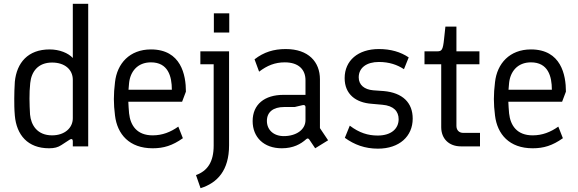

<svg xmlns="http://www.w3.org/2000/svg" viewBox="-20 -770 3040 1010"><path d="M238 10C266 10 285 5 303 -7L346 -35C356 -42 363 -38 363 -28V0H444V-750H363V-465C339 -491 293 -510 241 -510C127 -510 68 -440 58 -340C56 -306 55 -279 55 -251C55 -224 55 -197 58 -162C67 -60 126 10 238 10ZM254 -58C175 -58 143 -113 138 -168C135 -223 133 -278 139 -333C145 -393 180 -441 254 -441C321 -441 363 -404 363 -350V-148C363 -97 320 -58 254 -58Z M783 10C841 10 887 -4 942 -43L918 -104C877 -75 834 -58 783 -58C701 -58 666 -109 659 -174C657 -195 656 -216 655 -235H938L958 -288C958 -375 933 -510 774 -510C662 -510 596 -436 585 -338C581 -305 579 -277 579 -249C579 -221 581 -194 585 -162C597 -64 660 10 783 10ZM656 -298 659 -333C665 -393 703 -442 774 -442C864 -442 884 -369 884 -298Z M1011 151 1035 220C1124 192 1185 126 1185 -6V-500H1034V-432H1104V-4C1104 81 1072 129 1011 151ZM1105 -599H1186V-700H1105Z M1607 -36 1638 10 1706 -32 1663 -96V-353C1663 -444 1603 -512 1483 -512C1420 -512 1368 -496 1319 -458L1343 -393C1385 -425 1426 -442 1478 -442C1552 -442 1587 -403 1587 -348V-271H1471C1372 -271 1309 -221 1309 -133C1309 -48 1368 10 1462 10C1523 10 1562 -12 1591 -38C1597 -43 1602 -43 1607 -36ZM1473 -54C1419 -54 1384 -87 1384 -134C1384 -181 1418 -207 1474 -207H1530L1572 -217C1582 -219 1587 -215 1587 -207V-138C1587 -87 1537 -54 1473 -54Z M1968 12C2081 12 2151 -53 2151 -146C2151 -230 2098 -282 1999 -291L1943 -295C1897 -299 1867 -323 1867 -363C1867 -414 1909 -444 1973 -444C2028 -444 2070 -429 2105 -406L2130 -468C2087 -497 2035 -512 1973 -512C1863 -512 1793 -451 1793 -359C1793 -274 1852 -230 1935 -224L1991 -219C2051 -214 2077 -184 2077 -143C2077 -93 2038 -57 1967 -57C1916 -57 1870 -71 1820 -109L1794 -45C1844 -9 1899 12 1968 12Z M2405 0H2505V-71H2417C2395 -71 2381 -85 2381 -108V-432H2502V-500H2381V-630H2323L2316 -565C2310 -507 2304 -500 2280 -500H2213V-432H2301V-101C2301 -40 2342 0 2405 0Z M2782 10C2840 10 2886 -4 2941 -43L2917 -104C2876 -75 2833 -58 2782 -58C2700 -58 2665 -109 2658 -174C2656 -195 2655 -216 2654 -235H2937L2957 -288C2957 -375 2932 -510 2773 -510C2661 -510 2595 -436 2584 -338C2580 -305 2578 -277 2578 -249C2578 -221 2580 -194 2584 -162C2596 -64 2659 10 2782 10ZM2655 -298 2658 -333C2664 -393 2702 -442 2773 -442C2863 -442 2883 -369 2883 -298Z"/></svg>

Font: Finlandica
Style: Regular
Weight: 400
Designer: Niklas Ekholm, Juho Hiilivirta, Jaakko Suomalainen
Foundry: Helsinki Type Studio
Version: Version 2.000;Glyphs 3.2 (3202)